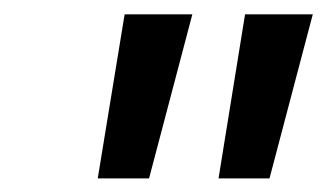

<svg xmlns="http://www.w3.org/2000/svg" viewBox="-20 -758 468 275"><path d="M255.5 -737.5 193.5 -502.5H120L158.5 -737.5ZM428 -737.5 366 -502.5H293L331 -737.5Z"/></svg>

Font: Epilogue SemiBold
Style: Italic
Weight: 600
Italic angle: -12°
Designer: Tyler Finck
Foundry: Etcetera Type Co
Version: Version 2.111; ttfautohint (v1.8.3)